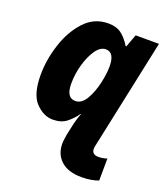

<svg xmlns="http://www.w3.org/2000/svg" viewBox="-145 -658 862 998"><g transform="rotate(20 286.0 -159.5)"><path d="M423 240Q476 240 516 225L517 103Q493 111 470 111Q433 111 433 79Q433 72 435.5 60.5Q438 49 441 35L565 -549H436L410 -479H406Q382 -518 354.5 -538.5Q327 -559 282 -559Q204 -559 150.5 -500.5Q97 -442 69.5 -356Q42 -270 42 -188Q42 -80 85.5 -35Q129 10 180 10Q226 10 255 -12.5Q284 -35 306 -66H310Q306 -62 297.5 -34Q289 -6 283 26L276 58Q274 72 272 85Q270 98 270 110Q270 169 309.5 204.5Q349 240 423 240ZM257 -121Q207 -121 207 -199Q207 -253 222 -305.5Q237 -358 261.5 -393Q286 -428 316 -428Q364 -428 364 -350Q364 -311 352 -257Q340 -203 316 -162Q292 -121 257 -121Z"/></g></svg>

Font: Noto Sans Display Extra
Style: Italic
Weight: 800
Italic angle: -12°
Designer: Monotype Design Team
Foundry: Monotype Imaging Inc.
Version: Version 1.900